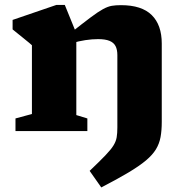

<svg xmlns="http://www.w3.org/2000/svg" viewBox="-20 -546 764 800"><path d="M298 -407.5V-66.5L344 -52.5V0H44.5V-52.5L113 -71V-357.5Q104.5 -365.5 85 -381Q65.5 -396.5 32.5 -423.5V-463L215 -525.5H250ZM469 -15V-316.5Q469 -339 461.5 -353.8Q454 -368.5 436.2 -375.8Q418.5 -383 388.5 -383Q363.5 -383 335.8 -378.8Q308 -374.5 282.5 -367L272.5 -407.5Q325 -449 357 -473Q389 -497 409.2 -508Q429.5 -519 446 -521.8Q462.5 -524.5 484 -524.5Q570.5 -524.5 612.2 -483.2Q654 -442 654 -364.5V-38Q654 -2.5 649 25Q644 52.5 629.8 76Q615.5 99.5 587.8 122.8Q560 146 514.8 173Q469.5 200 402 235L353.5 166Q395.5 126 419 101.5Q442.5 77 453 59.8Q463.5 42.5 466.2 25.8Q469 9 469 -15Z"/></svg>

Font: Newsreader 7pt
Style: Bold
Weight: 700
Designer: Hugues Gentile
Foundry: Production Type
Version: Version 1.003